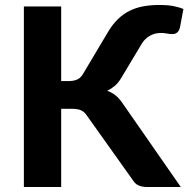

<svg xmlns="http://www.w3.org/2000/svg" viewBox="-20 -752 760 772"><path d="M226 -426H255.5Q274.5 -426 288.5 -431.5Q302.5 -437 312.5 -452.5L414 -623Q432 -653.5 453.5 -674.5Q475 -695.5 500.5 -708.2Q526 -721 555.8 -726.5Q585.5 -732 620 -732Q656.5 -732 679 -727.2Q701.5 -722.5 717.5 -716L703.5 -641Q701 -631 696.5 -625.5Q692 -620 686.2 -617.5Q680.5 -615 674.5 -615Q668.5 -615 662.5 -615.5Q656 -616.5 646.2 -618Q636.5 -619.5 627.5 -619.5Q602 -619.5 582 -607.8Q562 -596 550.5 -577L466.5 -437Q455.5 -418.5 441.2 -406.5Q427 -394.5 411 -387Q429.5 -380.5 444.2 -368.8Q459 -357 472 -338L707 0H573.5Q560.5 0 551.2 -2Q542 -4 535 -7.5Q528 -11 523 -16.2Q518 -21.5 513.5 -28.5L328.5 -288.5Q319 -302.5 305.8 -308.5Q292.5 -314.5 269 -314.5H226V0H76V-726H226Z"/></svg>

Font: Lato 2
Style: Regular
Weight: 800
Designer: Lukasz Dziedzic with Adam Twardoch and Botio Nikoltchev
Foundry: tyPoland Lukasz Dziedzic
Version: Version 2.015; 2015-08-06; http://www.latofonts.com/